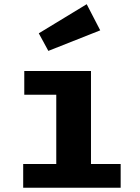

<svg xmlns="http://www.w3.org/2000/svg" viewBox="-20 -876 655 896"><path d="M404.6 -544.6V-110.8H543.1V0H88.2V-110.8H242.6V-433.8H93.3V-544.6ZM384.6 -856.4 447.7 -734.4 205.6 -638.5 161 -720.5Z"/></svg>

Font: FiraCode Nerd Font
Style: Bold
Weight: 700
Designer: Carrois Corporate, Edenspiekermann AG, Nikita Prokopov
Foundry: Carrois Corporate, Edenspiekermann AG, Nikita Prokopov
Version: Version 6.002;Nerd Fonts 2.1.0